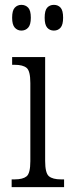

<svg xmlns="http://www.w3.org/2000/svg" viewBox="-20 -771 312 791"><path d="M68 -645Q52 -645 41 -657Q30 -669 30 -698Q30 -728 41 -739.5Q52 -751 68 -751Q85 -751 96 -739.5Q107 -728 107 -698Q107 -669 96 -657Q85 -645 68 -645ZM202 -645Q185 -645 174.5 -657Q164 -669 164 -698Q164 -728 174.5 -739.5Q185 -751 202 -751Q219 -751 229.5 -739.5Q240 -728 240 -698Q240 -669 229.5 -657Q219 -645 202 -645ZM28 0V-32H41Q74 -32 89.5 -44.5Q105 -57 105 -107V-429Q105 -479 89.5 -491.5Q74 -504 41 -504H30V-536H166V-108Q166 -58 181.5 -45Q197 -32 231 -32H244V0Z"/></svg>

Font: Noto Serif Condensed Light
Style: Regular
Weight: 300
Width: 3
Designer: Monotype Design Team
Foundry: Monotype Imaging Inc.
Version: Version 2.013